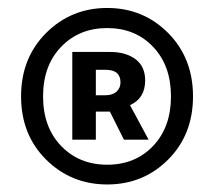

<svg xmlns="http://www.w3.org/2000/svg" viewBox="-20 -831 552 494"><path d="M412.6 -420.4Q348.6 -356.4 255.9 -356.4Q163.1 -356.4 98.6 -420.4Q34.2 -484.4 34.2 -583Q34.2 -681.6 98.6 -746.1Q163.1 -810.5 255.9 -810.5Q348.6 -810.5 412.6 -746.1Q476.6 -681.6 476.6 -583Q476.6 -484.4 412.6 -420.4ZM137.2 -455.6Q183.6 -407.2 255.9 -407.2Q328.1 -407.2 374 -455.6Q419.9 -503.9 419.9 -583Q419.9 -662.1 374 -710.4Q328.1 -758.8 255.9 -758.8Q183.6 -758.8 137.2 -710.4Q90.8 -662.1 90.8 -583Q90.8 -503.9 137.2 -455.6ZM166 -471.7V-697.3H263.7Q303.7 -697.3 328.6 -678.7Q353.5 -660.2 353.5 -624Q353.5 -578.1 314.5 -560.5L362.3 -471.7H298.8L262.7 -543.9H226.6V-471.7ZM226.6 -585.9H251Q269.5 -585.9 279.8 -595.2Q290 -604.5 290 -619.1Q290 -651.4 252 -651.4H226.6Z"/></svg>

Font: Nasu
Style: Bold
Weight: 700
Designer: Ryoko NISHIZUKA (kana &amp; ideographs); Paul D. Hunt (Latin, Greek &amp; Cyrillic); Wenlong ZHANG (bopomofo); Sandoll C
Version: Version 2014.1215